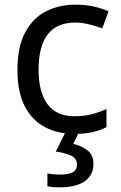

<svg xmlns="http://www.w3.org/2000/svg" viewBox="-20 -566 520 826"><path d="M300 10Q229 10 173.5 -19Q118 -48 86.5 -109Q55 -170 55 -265Q55 -364 88 -426Q121 -488 177.5 -517Q234 -546 306 -546Q347 -546 385 -537.5Q423 -529 447 -517L420 -444Q396 -453 364 -461Q332 -469 304 -469Q146 -469 146 -266Q146 -169 184.5 -117.5Q223 -66 299 -66Q343 -66 376.5 -75Q410 -84 438 -97V-19Q411 -5 378.5 2.5Q346 10 300 10ZM382 139Q382 187 345 213.5Q308 240 234 240Q202 240 184 235V180Q193 182 208 183.5Q223 185 237 185Q273 185 292 175.5Q311 166 311 141Q311 115 284.5 103Q258 91 220 86L263 0H321L295 53Q331 61 356.5 81Q382 101 382 139Z"/></svg>

Font: Noto Sans Vai
Style: Regular
Weight: 400
Designer: Monotype Design Team
Foundry: Monotype Imaging Inc.
Version: Version 2.001; ttfautohint (v1.8.4.7-5d5b)